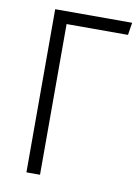

<svg xmlns="http://www.w3.org/2000/svg" viewBox="-79 -739 577 794"><g transform="rotate(10 209.0 -342.5)"><path d="M411.1 -685.1 402.8 -632.8H145V0H87.9V-685.1Z"/></g></svg>

Font: Fira Sans Compressed Light
Style: Regular
Weight: 300
Width: 1
Designer: Carrois Corporate & Edenspiekermann AG
Foundry: Carrois Corporate GbR & Edenspiekermann AG
Version: Version 4.203;PS 004.203;hotconv 1.0.88;makeotf.lib2.5.64775